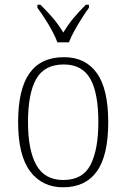

<svg xmlns="http://www.w3.org/2000/svg" viewBox="-20 -786 537 816"><path d="M248 10Q159 10 108 -58Q57 -126 57 -267Q57 -407 105.5 -475Q154 -543 252 -543Q343 -543 391.5 -475.5Q440 -408 440 -267Q440 -125 391.5 -57.5Q343 10 248 10ZM249 -21Q332 -21 365 -86Q398 -151 398 -267Q398 -391 363.5 -451.5Q329 -512 251 -512Q169 -512 134 -450.5Q99 -389 99 -267Q99 -148 134.5 -84.5Q170 -21 249 -21ZM224 -606Q216 -628 201.5 -655Q187 -682 170 -708Q153 -734 139 -753V-766H152Q184 -734 206 -708Q228 -682 249 -648Q270 -682 291.5 -708Q313 -734 345 -766H358V-753Q344 -734 327.5 -708Q311 -682 296 -655Q281 -628 273 -606Z"/></svg>

Font: Noto Serif SemiCondensed ExtraLight
Style: Regular
Weight: 200
Width: 4
Designer: Monotype Design Team
Foundry: Monotype Imaging Inc.
Version: Version 2.014